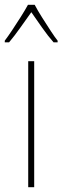

<svg xmlns="http://www.w3.org/2000/svg" viewBox="-41 -876 261 803"><path d="M102 -93H77V-620H102ZM104 -856Q116 -833 135 -803Q154 -773 172 -745.5Q190 -718 200 -706V-699H183Q160 -725 135 -760.5Q110 -796 90 -825Q70 -797 44.5 -761Q19 -725 -3 -699H-21V-706Q-8 -723 10 -750Q28 -777 46 -805.5Q64 -834 76 -856Z"/></svg>

Font: Noto Sans Kannada UI Condensed Thin
Style: Regular
Weight: 100
Width: 3
Designer: Jelle Bosma - Monotype Design Team
Foundry: Monotype Imaging Inc.
Version: Version 2.005; ttfautohint (v1.8.4.7-5d5b)